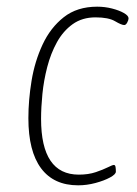

<svg xmlns="http://www.w3.org/2000/svg" viewBox="-20 -549 410 575"><path d="M214 6Q141 6 103 -45Q65 -96 65 -195Q65 -249 74.5 -307Q84 -365 107.5 -415.5Q131 -466 171 -497.5Q211 -529 271 -529Q294 -529 315.5 -523.5Q337 -518 351 -510Q365 -502 365 -494Q365 -489 361 -481.5Q357 -474 352 -474Q344 -474 324.5 -485.5Q305 -497 266 -497Q226 -497 197.5 -476.5Q169 -456 150.5 -422.5Q132 -389 121.5 -348.5Q111 -308 107 -267.5Q103 -227 103 -193Q103 -26 216 -26Q245 -26 267 -33.5Q289 -41 303 -48Q317 -55 321 -55Q325 -55 326 -49Q327 -43 327 -35Q327 -27 309.5 -17.5Q292 -8 266 -1Q240 6 214 6Z"/></svg>

Font: Asap Condensed Condensed Thin
Style: Italic
Weight: 100
Width: 3
Italic angle: -6°
Designer: Pablo Cosgaya
Foundry: Omnibus-Type
Version: Version 3.001; ttfautohint (v1.8.4.7-5d5b)